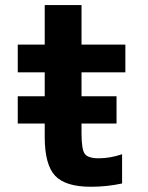

<svg xmlns="http://www.w3.org/2000/svg" viewBox="-20 -712 573 744"><path d="M48.8 -233.4V-338.9H153.3V-431.6H48.8V-539.1H153.3V-692.4H295.9V-539.1H465.8V-431.6H295.9V-338.9H431.6V-233.4H295.9V-195.3Q295.9 -132.8 308.6 -115.7Q321.3 -98.6 362.3 -98.6Q406.2 -98.6 453.1 -114.3V-1Q393.6 11.7 332 11.7Q233.4 11.7 193.4 -31.2Q153.3 -74.2 153.3 -181.6V-233.4Z"/></svg>

Font: Gen Shin Gothic Bold
Style: Bold
Weight: 700
Designer: [Source Han Sans]
Ryoko NISHIZUKA  (kana & ideographs); Paul D. Hunt (Latin, Greek & Cyrillic); Wenlong ZHANG  (bopomofo
Version: Version 1.002.20150607